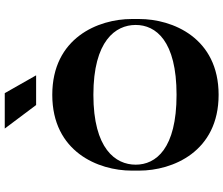

<svg xmlns="http://www.w3.org/2000/svg" viewBox="-86 -854 940 808"><g transform="rotate(-90 384.0 -450.0)"><path d="M396 -900H247L346 -768H471ZM708 -366C708 -506 629 -700 389 -700C149 -700 70 -506 70 -366V-334C70 -194 149 0 389 0C629 0 708 -194 708 -334ZM389 -177C162 -177 95 -264 95 -349C95 -434 162 -527 389 -527C616 -527 683 -434 683 -349C683 -264 616 -177 389 -177Z"/></g></svg>

Font: Space Cowgirl Black
Style: Regular
Weight: 900
Designer: Valery Marier
Foundry: Valery Marier
Version: Version 1.000;hotconv 1.0.109;makeotfexe 2.5.65596